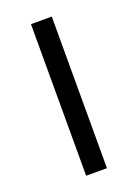

<svg xmlns="http://www.w3.org/2000/svg" viewBox="-106 -559 436 607"><g transform="rotate(-20 112.0 -255.0)"><path d="M77 0V-510H147V0Z"/></g></svg>

Font: MuseoModerno SemiBold Light
Style: Regular
Weight: 300
Version: Version 1.001